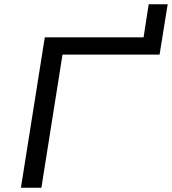

<svg xmlns="http://www.w3.org/2000/svg" viewBox="-20 -880 806 900"><path d="M78 0 190 -705H653L677 -860H766L728 -624H273L174 0Z"/></svg>

Font: Nunito Sans 10pt Expanded
Style: Italic
Weight: 400
Width: 7
Italic angle: -9°
Designer: Vernon Adams
Foundry: Vernon Adams
Version: Version 3.101;gftools[0.9.27]